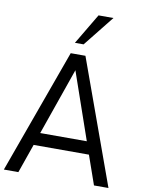

<svg xmlns="http://www.w3.org/2000/svg" viewBox="-105 -1070 841 1141"><g transform="rotate(10 315.5 -500.0)"><path d="M485 -1000 337.5 -815H285L395 -1000ZM543.8 0 482.5 -175H148.8L87.5 0H0L271.2 -750H360L631.2 0ZM175 -251.2H456.2L316.2 -655Z"/></g></svg>

Font: Now Alt
Style: Regular
Weight: 400
Designer: Alfredo Marco Pradil
Foundry: Alfredo Marco Pradil
Version: Version 1.002;PS 001.002;hotconv 1.0.88;makeotf.lib2.5.64775